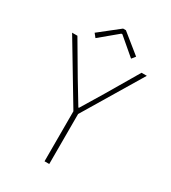

<svg xmlns="http://www.w3.org/2000/svg" viewBox="-211 -995 985 1104"><g transform="rotate(30 281.0 -443.5)"><path d="M264.6 0V-332L32.2 -719.7H67.4L191.4 -508.8L278.3 -365.2H282.2L369.1 -508.8L493.2 -719.7H528.3L295.9 -332V0ZM164.1 -759.8 144.5 -784.2 274.4 -886.7H293L419.9 -784.2L400.4 -759.8L287.1 -856.4H280.3Z"/></g></svg>

Font: Reddit Mono ExtraLight
Style: Regular
Weight: 250
Monospace: yes
Designer: Stephen Hutchings
Foundry: Reddit
Version: Version 1.014